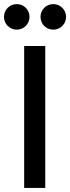

<svg xmlns="http://www.w3.org/2000/svg" viewBox="-24 -927 346 947"><path d="M95.2 0V-700.2H199.2V0ZM58.6 -780.8Q45.4 -780.8 33.9 -785.6Q22.5 -790.5 13.9 -799.1Q5.4 -807.6 0.5 -819.1Q-4.4 -830.6 -4.4 -843.8Q-4.4 -856.9 0.5 -868.4Q5.4 -879.9 13.9 -888.4Q22.5 -897 33.9 -901.9Q45.4 -906.7 58.6 -906.7Q71.8 -906.7 83.3 -901.9Q94.7 -897 103.3 -888.4Q111.8 -879.9 116.7 -868.4Q121.6 -856.9 121.6 -843.8Q121.6 -830.6 116.7 -819.1Q111.8 -807.6 103.3 -799.1Q94.7 -790.5 83.3 -785.6Q71.8 -780.8 58.6 -780.8ZM238.8 -780.8Q225.6 -780.8 214.1 -785.6Q202.6 -790.5 194.1 -799.1Q185.5 -807.6 180.7 -819.1Q175.8 -830.6 175.8 -843.8Q175.8 -856.9 180.7 -868.4Q185.5 -879.9 194.1 -888.4Q202.6 -897 214.1 -901.9Q225.6 -906.7 238.8 -906.7Q252 -906.7 263.4 -901.9Q274.9 -897 283.4 -888.4Q292 -879.9 296.9 -868.4Q301.8 -856.9 301.8 -843.8Q301.8 -830.6 296.9 -819.1Q292 -807.6 283.4 -799.1Q274.9 -790.5 263.4 -785.6Q252 -780.8 238.8 -780.8Z"/></svg>

Font: Overpass
Style: Regular
Weight: 400
Designer: Delve Withrington
Foundry: Delve Fonts
Version: Version 1.001